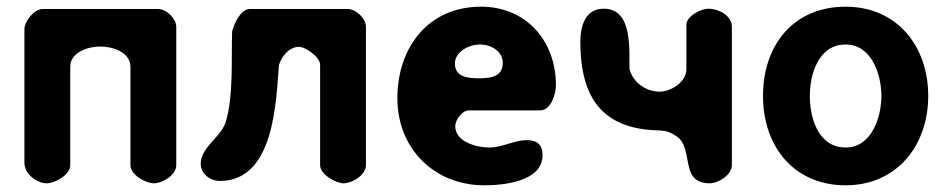

<svg xmlns="http://www.w3.org/2000/svg" viewBox="-20 -547 2833 574"><path d="M440 1C465 1 507 -23 507 -53V-467C507 -491 478 -520 453 -520H107C82 -520 53 -483 53 -460V-60C53 -27 90 1 120 1C144 1 190 -24 190 -53V-347C190 -393 247 -408 280 -408C313 -408 370 -393 370 -347V-53C370 -24 416 1 440 1Z M874 -407C893 -407 937 -377 937 -353V-53C937 -25 985 1 1007 1C1032 1 1074 -23 1074 -53V-467C1074 -491 1045 -520 1020 -520H727C699 -520 680 -476 674 -453C671 -378 679 -257 654 -180C639 -136 580 -106 580 -57C580 -27 609 -6 637 -6C802 -6 805 -248 814 -353C822 -378 844 -407 874 -407Z M1168 -253C1168 -102 1279 7 1428 7C1485 7 1602 -4 1602 -83C1602 -114 1586 -128 1555 -128C1516 -128 1483 -106 1443 -106C1406 -106 1341 -122 1341 -170C1341 -188 1361 -217 1382 -217H1595C1628 -217 1642 -268 1642 -292C1642 -425 1553 -527 1418 -527C1261 -527 1168 -406 1168 -253ZM1340 -357C1340 -393 1383 -414 1415 -414C1448 -414 1483 -394 1483 -359C1483 -317 1446 -313 1412 -313C1380 -313 1340 -316 1340 -357Z M1715 -422C1715 -284 1759 -179 1908 -160C1956 -154 1968 -163 2002 -140C2057 -103 2009 1 2102 1C2127 1 2168 -24 2168 -53V-467C2168 -502 2126 -521 2098 -521C2076 -521 2032 -499 2032 -473V-340C2032 -301 1985 -273 1952 -273C1911 -273 1873 -300 1862 -340C1860 -393 1874 -521 1785 -521C1729 -521 1715 -468 1715 -422Z M2261 -260C2261 -110 2353 7 2508 7C2661 7 2755 -112 2755 -260C2755 -410 2661 -527 2508 -527C2352 -527 2261 -412 2261 -260ZM2401 -260C2401 -325 2427 -414 2508 -414C2586 -414 2615 -324 2615 -260C2615 -197 2586 -106 2508 -106C2426 -106 2401 -195 2401 -260Z"/></svg>

Font: Asimov Print
Style: Regular
Weight: 500
Designer: Google
Version: Version 2.000980: 2014